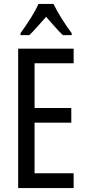

<svg xmlns="http://www.w3.org/2000/svg" viewBox="-20 -963 442 983"><path d="M357 0H73V-714H357V-639H157V-410H345V-335H157V-76H357ZM254 -943Q270 -909 296 -867.5Q322 -826 347 -793V-783H302Q281 -803 260 -827Q239 -851 216 -877Q193 -851 170.5 -825.5Q148 -800 130 -783H85V-793Q112 -830 137.5 -870.5Q163 -911 177 -943Z"/></svg>

Font: Noto Sans ExtraCondensed
Style: Regular
Weight: 400
Width: 2
Designer: Monotype Design Team
Foundry: Monotype Imaging Inc.
Version: Version 2.013; ttfautohint (v1.8.4.7-5d5b)